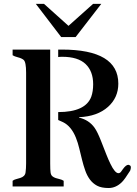

<svg xmlns="http://www.w3.org/2000/svg" viewBox="-20 -945 695 973"><path d="M293 -693.8Q579.6 -693.8 579.6 -521Q579.6 -450.7 527.8 -403.8Q473.6 -355 380.4 -351.1V-349.1Q431.2 -336.9 459 -297.9Q473.6 -277.3 491.2 -232.7Q508.8 -188 519 -161.9Q529.3 -135.7 539.6 -114.7Q562.5 -67.4 580.1 -67.4Q587.4 -67.4 592.8 -74Q598.1 -80.6 603.5 -88.9Q618.7 -109.9 630.9 -109.9Q632.3 -109.9 637.7 -107.2Q643.1 -104.5 643.1 -96.7Q643.1 -88.9 639.6 -80.1Q611.8 -35.6 597.7 -22Q567.4 7.8 530.5 7.8Q493.7 7.8 471.9 -3.9Q450.2 -15.6 435.5 -35.4Q420.9 -55.2 411.9 -81.1Q402.8 -106.9 395.8 -135.3Q388.7 -163.6 381.8 -192.4Q375 -221.2 364.7 -247.1Q341.3 -305.2 299.8 -325.7Q289.6 -331.1 274.9 -336.9V-377Q413.1 -377 442.4 -454.6Q452.1 -481.4 452.1 -518.1Q452.1 -584 413.6 -620.6Q375 -657.2 295.4 -657.2Q281.2 -657.2 274.9 -655.8V-693.8ZM234.4 -116.2Q234.4 -84 236.3 -70.8Q238.3 -57.6 245.4 -51.8Q252.4 -45.9 262.2 -42.7Q272 -39.6 282.7 -37.1Q293.5 -34.7 302.7 -28.8V0H43.9V-28.8Q51.3 -34.7 61.5 -37.1Q71.8 -39.6 82 -43Q106.4 -50.3 109.4 -70.6Q112.3 -90.8 112.3 -117.2V-577.1Q112.3 -631.3 99.6 -641.6Q89.4 -649.9 71 -654.5Q52.7 -659.2 43.9 -665V-693.8H234.4ZM290 -757.3 161.6 -925.3H203.1L327.1 -814L451.7 -925.3H493.2L363.3 -757.3Z"/></svg>

Font: Stardos Stencil
Style: Regular
Weight: 400
Version: Version 1.000